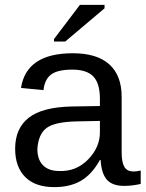

<svg xmlns="http://www.w3.org/2000/svg" viewBox="-20 -756 596 786"><path d="M202 10Q124 10 83 -31.5Q42 -73 42 -147Q42 -230 97 -273.5Q152 -317 271 -320L389 -322V-351Q389 -415 362 -443Q335 -471 276 -471Q217 -471 190 -451.5Q163 -432 158 -387L66 -396Q88 -538 278 -538Q377 -538 427.5 -492.5Q478 -447 478 -360V-133Q478 -92 489 -73Q500 -54 527 -54Q541 -54 556 -58V-3Q521 5 488 5Q440 5 417.5 -20.5Q395 -46 392 -101H389Q356 -42 311.5 -16Q267 10 202 10ZM222 -56Q292 -53 341 -103.5Q390 -154 389 -217V-261L293 -259Q204 -257 170.5 -232Q137 -207 133 -146Q133 -103 156 -79.5Q179 -56 222 -56ZM247 -586H201V-596L307 -736H408V-722Z"/></svg>

Font: Libra Sans
Style: Regular
Weight: 400
Foundry: Context Ltd
Version: Version 1.002